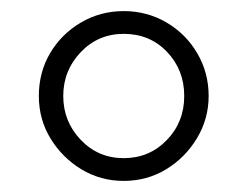

<svg xmlns="http://www.w3.org/2000/svg" viewBox="-20 -650 446 346"><path d="M50 -477Q50 -520 70.5 -554.5Q91 -589 126 -609.5Q161 -630 203 -630Q245 -630 280 -609.5Q315 -589 335.5 -554Q356 -519 356 -477Q356 -436 335 -401Q314 -366 279.5 -345Q245 -324 203 -324Q161 -324 126.5 -345Q92 -366 71 -400.5Q50 -435 50 -477ZM94 -477Q94 -431 125.5 -398Q157 -365 203 -365Q249 -365 280.5 -397.5Q312 -430 312 -477Q312 -524 281 -556.5Q250 -589 203 -589Q157 -589 125.5 -556Q94 -523 94 -477Z"/></svg>

Font: Castoro Titling
Style: Regular
Weight: 400
Version: Version 2.04